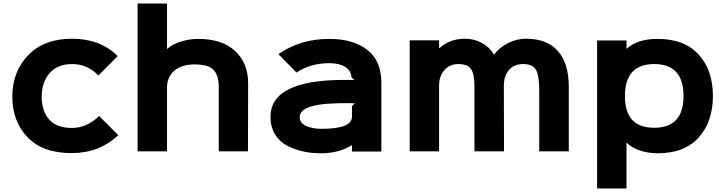

<svg xmlns="http://www.w3.org/2000/svg" viewBox="-20 -860 4121 1091"><path d="M543 -201 652 -92Q544 10 387 10Q223 10 136.5 -80Q50 -170 50 -311Q50 -453 140.5 -546.5Q231 -640 389 -640Q550 -640 649 -541L539 -431Q477 -496 390 -496Q307 -496 262 -444.5Q217 -393 217 -310Q217 -230 259 -181.5Q301 -133 388 -133Q474 -133 543 -201Z M1390 -386 1389 0H1223V-368Q1223 -429 1195 -461.5Q1167 -494 1084 -494Q1014 -494 971.5 -459Q929 -424 929 -361V0H762V-840H929V-583H931Q960 -609 1008.5 -624Q1057 -639 1106 -639Q1242 -639 1316 -570Q1390 -501 1390 -386Z M1980 -257 1996 -273Q1990 -274 1958 -274Q1905 -274 1871 -272Q1813 -270 1772 -261Q1683 -243 1683 -194Q1683 -161 1719 -144.5Q1755 -128 1808 -128Q1980 -128 1980 -197ZM2147 -391V1H1980V-35H1978Q1908 11 1802 11Q1751 11 1704.5 1Q1658 -9 1614 -31Q1570 -53 1543.5 -95.5Q1517 -138 1517 -196Q1517 -406 1938 -406Q1988 -406 1994 -405L1977 -421Q1974 -460 1940.5 -480.5Q1907 -501 1850 -501Q1745 -501 1665 -448L1562 -552Q1685 -639 1852 -639Q1986 -639 2066.5 -577Q2147 -515 2147 -391Z M3212 -368V0H3044V-347Q3044 -431 3025.5 -463.5Q3007 -496 2952 -496Q2901 -496 2872 -462Q2843 -428 2843 -373L2844 0H2676V-369Q2676 -439 2656.5 -467.5Q2637 -496 2584 -496Q2536 -496 2505.5 -462Q2475 -428 2475 -372V0H2308V-631H2475V-586H2477Q2536 -640 2622 -640Q2675 -640 2719 -615.5Q2763 -591 2786 -551H2788Q2819 -591 2867.5 -615.5Q2916 -640 2969 -640Q3090 -640 3151 -569Q3212 -498 3212 -368Z M3864 -314Q3864 -496 3698 -496Q3531 -496 3531 -314Q3531 -134 3697 -134Q3864 -134 3864 -314ZM3717 11Q3663 11 3616 -5Q3569 -21 3542 -48H3540V211H3373V-630H3540V-584H3542Q3603 -639 3717 -639Q3869 -639 3950 -550Q4031 -461 4031 -315Q4031 -169 3950.5 -79Q3870 11 3717 11Z"/></svg>

Font: Sinkin Sans 700 Bold
Style: Bold
Weight: 700
Designer: Keith Bates
Foundry: K-Type
Version: Sinkin Sans (version 1.0)  by Keith Bates   •   © 2014   www